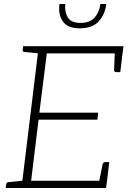

<svg xmlns="http://www.w3.org/2000/svg" viewBox="-20 -936 635 956"><path d="M87 0 173 -706H595L590 -670H213L176 -375H469L465 -340H172L135 -36H513L508 0ZM472 -23 491 -119Q492 -123 495.5 -126Q499 -129 504 -129H524L513 -36ZM552 -683 590 -670 579 -577H558Q553 -577 550.5 -580Q548 -583 548 -587ZM186 -706 177 -670 102 -677Q97 -678 94.5 -680.5Q92 -683 93 -688L95 -706ZM8 0 11 -18Q11 -23 14.5 -26Q18 -29 22 -29L99 -37L100 0ZM377 -795Q317 -795 293 -829.5Q269 -864 276 -916H305Q301 -877 317.5 -849.5Q334 -822 381 -822Q428 -822 451.5 -849Q475 -876 480 -916H509Q503 -863 471 -829Q439 -795 377 -795Z"/></svg>

Font: Aleo ExtraLight
Style: Italic
Weight: 250
Italic angle: -7°
Designer: Alessio Laiso
Foundry: Alessio Laiso
Version: Version 2.001;gftools[0.9.29]